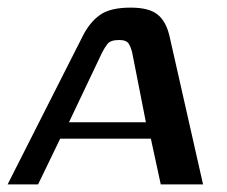

<svg xmlns="http://www.w3.org/2000/svg" viewBox="-40 -484 595 504"><path d="M-20 0 177 -389Q195 -425 222 -444.5Q249 -464 303 -464Q351 -464 373.5 -446Q396 -428 405 -389L493 0H382L356 -120H118L60 0ZM141 -163H343L307 -346Q304 -359 298 -369Q292 -379 273 -379Q250 -379 242 -368.5Q234 -358 228 -346Z"/></svg>

Font: Genos Thin Medium
Style: Italic
Weight: 500
Italic angle: -8°
Version: Version 1.010